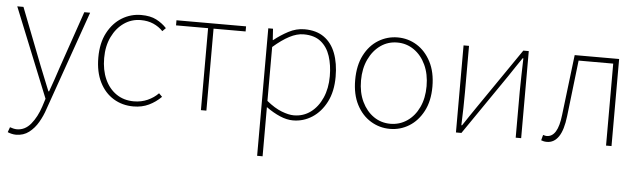

<svg xmlns="http://www.w3.org/2000/svg" viewBox="-46 -659 3504 1050"><g transform="rotate(5 1706.0 -134.0)"><path d="M66 222Q54 222 41.5 219Q29 216 20 212L30 184Q38 187 48.5 189.5Q59 192 68 192Q113 192 145 153Q177 114 196 56L210 12L12 -478H46L168 -164Q180 -134 194.5 -98Q209 -62 222 -30H226Q238 -62 250 -98Q262 -134 272 -164L380 -478H412L220 68Q208 105 187.5 140.5Q167 176 137 199Q107 222 66 222Z M692 12Q631 12 582.5 -17.5Q534 -47 506 -103Q478 -159 478 -238Q478 -318 508 -374.5Q538 -431 586.5 -460.5Q635 -490 692 -490Q742 -490 775 -473Q808 -456 832 -430L814 -412Q792 -435 761.5 -448.5Q731 -462 692 -462Q641 -462 600 -433.5Q559 -405 534.5 -354.5Q510 -304 510 -238Q510 -172 532.5 -122Q555 -72 596 -44Q637 -16 692 -16Q733 -16 767.5 -31.5Q802 -47 826 -72L844 -54Q814 -24 776.5 -6Q739 12 692 12Z M1062 0V-450H886V-478H1268V-450H1092V0Z M1390 222V-478H1416L1420 -416H1422Q1458 -445 1500.5 -467.5Q1543 -490 1588 -490Q1653 -490 1695.5 -460Q1738 -430 1759 -375Q1780 -320 1780 -246Q1780 -165 1750.5 -107.5Q1721 -50 1673 -19Q1625 12 1568 12Q1534 12 1496.5 -4Q1459 -20 1420 -48V42V222ZM1570 -16Q1622 -16 1662 -45.5Q1702 -75 1725 -127Q1748 -179 1748 -246Q1748 -307 1732 -356Q1716 -405 1680.5 -433.5Q1645 -462 1586 -462Q1549 -462 1508 -440.5Q1467 -419 1420 -378V-82Q1464 -46 1503 -31Q1542 -16 1570 -16Z M2100 12Q2043 12 1994.5 -17.5Q1946 -47 1917 -103Q1888 -159 1888 -238Q1888 -318 1917 -374.5Q1946 -431 1994.5 -460.5Q2043 -490 2100 -490Q2157 -490 2205 -460.5Q2253 -431 2282.5 -374.5Q2312 -318 2312 -238Q2312 -159 2282.5 -103Q2253 -47 2205 -17.5Q2157 12 2100 12ZM2100 -16Q2151 -16 2192 -44Q2233 -72 2256.5 -122Q2280 -172 2280 -238Q2280 -304 2256.5 -354.5Q2233 -405 2192 -433.5Q2151 -462 2100 -462Q2049 -462 2008.5 -433.5Q1968 -405 1944 -354.5Q1920 -304 1920 -238Q1920 -172 1944 -122Q1968 -72 2008.5 -44Q2049 -16 2100 -16Z M2462 0V-478H2492V-224Q2492 -184 2491 -137Q2490 -90 2488 -42H2492Q2507 -65 2527 -94.5Q2547 -124 2562 -146L2790 -478H2820V0H2790V-254Q2790 -294 2791.5 -341Q2793 -388 2794 -436H2790Q2775 -414 2755 -384.5Q2735 -355 2720 -332L2492 0Z M2962 8Q2952 8 2945 6.5Q2938 5 2930 2L2938 -28Q2943 -27 2947.5 -25.5Q2952 -24 2958 -24Q2988 -24 3006.5 -54Q3025 -84 3032 -146Q3042 -229 3052 -312Q3062 -395 3072 -478H3316V0H3286V-450H3096Q3087 -373 3078 -296Q3069 -219 3060 -142Q3051 -65 3026 -28.5Q3001 8 2962 8Z"/></g></svg>

Font: Source Sans 3
Style: Regular
Weight: 200
Designer: Paul D. Hunt
Foundry: Adobe
Version: Version 3.046;hotconv 1.0.118;makeotfexe 2.5.65603